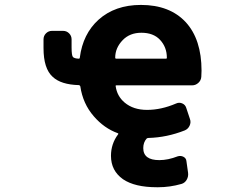

<svg xmlns="http://www.w3.org/2000/svg" viewBox="-20 -578 1040 795"><path d="M634.8 197.3Q632.8 197.3 629.9 197.3Q538.1 197.3 489.3 164.1Q439.5 128.9 439.5 67.4Q439.5 17.6 468.8 -21.5Q471.7 -24.4 467.8 -26.4Q411.1 -46.9 368.2 -96.7Q323.2 -148.4 312.5 -220.7Q311.5 -224.6 306.6 -225.6Q232.4 -227.5 198.2 -259.8Q160.2 -293.9 160.2 -378.9V-415Q160.2 -429.7 170.4 -439.9Q180.7 -450.2 195.3 -450.2H241.2Q255.9 -450.2 266.1 -439.9Q276.4 -429.7 276.4 -415V-381.8Q276.4 -347.7 282.2 -341.8Q288.1 -335.9 305.7 -335Q310.5 -335 310.5 -339.8Q323.2 -437.5 387.7 -496.1Q456.1 -557.6 563.5 -557.6Q682.6 -557.6 749 -486.3Q814.5 -415 814.5 -285.2Q814.5 -272.5 813.5 -259.8Q812.5 -245.1 801.3 -234.9Q790 -224.6 775.4 -224.6H461.9Q458 -224.6 459 -220.7Q464.8 -179.7 496.1 -153.3Q532.2 -123 588.9 -123Q647.5 -123 709 -149.4Q721.7 -155.3 734.4 -149.9Q747.1 -144.5 751 -131.8L766.6 -85Q771.5 -71.3 765.1 -57.6Q758.8 -43.9 745.1 -38.1Q670.9 -8.8 594.7 -6.8Q589.8 -6.8 586.9 -3.9Q573.2 11.7 573.2 35.2Q573.2 85 639.6 85Q675.8 85 715.8 69.3Q728.5 65.4 739.7 71.3Q751 77.1 752 89.8L758.8 137.7Q760.7 153.3 752.9 166.5Q745.1 179.7 731.4 183.6Q683.6 197.3 634.8 197.3ZM667 -335Q670.9 -335 670.9 -338.9Q670.9 -382.8 642.6 -413.1Q615.2 -442.4 565.4 -442.4Q517.6 -442.4 488.3 -412.1Q457 -379.9 457 -338.9Q457 -335 460.9 -335Z"/></svg>

Font: Rounded-L Mgen+ 1mn bold
Style: Bold
Weight: 700
Designer: [Source Han Sans]
Ryoko NISHIZUKA  (kana & ideographs); Paul D. Hunt (Latin, Greek & Cyrillic); Wenlong ZHANG  (bopomofo
Version: Version 1.059.20150602